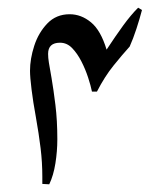

<svg xmlns="http://www.w3.org/2000/svg" viewBox="-20 -620 398 499"><path d="M161 -583Q191 -583 216.5 -562Q242 -541 257 -491Q280 -526 300 -553.5Q320 -581 339 -600L349 -594Q343 -571 334.5 -545Q326 -519 317 -499Q298 -478 275 -449.5Q252 -421 232 -382H219Q216 -397 209 -418.5Q202 -440 191.5 -460.5Q181 -481 167.5 -495Q154 -509 136 -509Q105 -509 105 -480Q105 -470 107 -457.5Q109 -445 114 -417Q119 -388 124 -347.5Q129 -307 129 -258Q129 -227 124 -195.5Q119 -164 108 -141L90 -142V-161Q90 -198 85.5 -235Q81 -272 73 -317Q66 -355 62 -387.5Q58 -420 58 -436Q58 -467 69 -501Q80 -535 103 -559Q126 -583 161 -583Z"/></svg>

Font: Noto Sans Indic Siyaq Numbers
Style: Regular
Weight: 400
Designer: Monotype Design Team
Foundry: Monotype Imaging Inc.
Version: Version 2.002; ttfautohint (v1.8.4.7-5d5b)